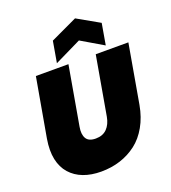

<svg xmlns="http://www.w3.org/2000/svg" viewBox="-170 -1092 1088 1223"><g transform="rotate(-20 374.0 -480.5)"><path d="M50.8 -309.1 121.1 -708H341.8L272 -309.1Q263.2 -260.3 279.8 -231.7Q296.4 -203.1 344.2 -203.1Q392.1 -203.1 420.2 -231.7Q448.2 -260.3 457 -309.1L526.9 -708H748L678.2 -309.1Q664.1 -230.5 629.6 -169.4Q595.2 -108.4 545.7 -70.3Q496.1 -32.2 435.3 -12.7Q374.5 6.8 305.2 6.8Q238.3 6.8 185.5 -13.2Q132.8 -33.2 97.7 -72.8Q62.5 -112.3 50 -171.4Q37.6 -230.5 50.8 -309.1ZM630.9 -882.8 606 -738.8 456.1 -827.1 274.9 -738.8 299.8 -882.8 481 -967.8Z"/></g></svg>

Font: SVN-Poppins Black
Style: Italic
Weight: 900
Italic angle: -10°
Designer: Ninad Kale (Devanagari), Jonny Pinhorn (Latin)
Foundry: Indian Type Foundry
Version: Version 3.002 2017